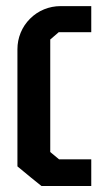

<svg xmlns="http://www.w3.org/2000/svg" viewBox="-20 -620 360 640"><path d="M176.8 -88.9Q176.8 -88.9 176.8 -88.9Q212.9 -88.9 284.2 -88.9Q284.2 -59.6 284.2 0Q228.5 0 118.2 0Q90.8 -21.5 38.1 -65.4Q38.1 -195.3 38.1 -456.1Q38.1 -484.4 48.8 -510.7Q59.6 -537.1 80.1 -557.6Q100.6 -578.1 127 -588.9Q153.3 -599.6 181.6 -599.6Q215.8 -599.6 284.2 -599.6Q284.2 -571.3 284.2 -512.7Q248 -512.7 176.8 -512.7Q176.8 -512.7 175.8 -512.7Q166 -504.9 147.5 -488.3Q147.5 -363.3 147.5 -113.3Q157.2 -105.5 176.8 -88.9Z"/></svg>

Font: Bestnet font
Style: Regular
Weight: 400
Version: Version 1.0